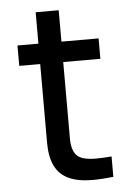

<svg xmlns="http://www.w3.org/2000/svg" viewBox="-49 -688 499 731"><g transform="rotate(-5 200.0 -322.5)"><path d="M275 5Q219 5 183.5 -12Q148 -29 131.5 -63.5Q115 -98 115 -150V-452H35V-530H115V-650H203V-530H345V-452H203V-160Q203 -115 222 -95Q241 -75 295 -75Q325 -75 355 -78V0Q336 2 317 3.5Q298 5 275 5Z"/></g></svg>

Font: Golos Text
Style: Regular
Weight: 400
Designer: A.Korolkova, Vitaly Kuzmin
Foundry: ParaType Ltd
Version: Version 2.004